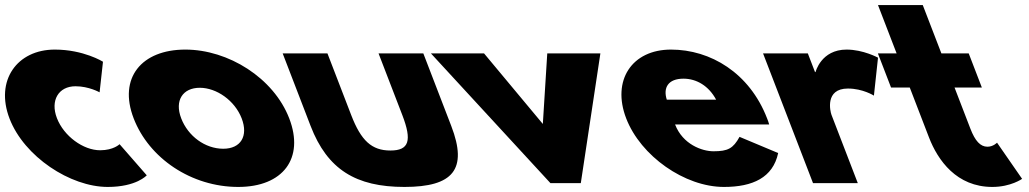

<svg xmlns="http://www.w3.org/2000/svg" viewBox="-113 -724 4067 759"><path d="M185.5 -383C238.5 -383 280.7 -359 280.7 -359L294.1 -480C294.1 -480 217.6 -528 103.6 -528C-45.4 -528 -133.4 -406 -75.2 -255C-17.5 -105 164.8 15 312.8 15C426.8 15 467.1 -31 467.1 -31L359.7 -154C359.7 -154 335.9 -130 282.9 -130C215.9 -130 139.3 -186 112 -257C85 -327 118.5 -383 185.5 -383Z M415.4 -256C476.2 -98 643.8 15 828.8 15C1005.8 15 1091.2 -98 1030.4 -256C968.7 -416 789.6 -528 619.6 -528C446.6 -528 353.7 -416 415.4 -256ZM603.4 -256C576 -327 609.8 -377 676.8 -377C742.8 -377 815 -327 842.4 -256C869.3 -186 838.6 -136 769.6 -136C697.6 -136 630.3 -186 603.4 -256Z M1181.4 -513H1004.4L1114.9 -226C1181.2 -54 1293.8 15 1485.8 15C1677.8 15 1737.2 -54 1670.9 -226L1560.4 -513H1383.4L1477.4 -269C1516.3 -168 1504.3 -129 1430.3 -129C1356.3 -129 1314.3 -168 1275.4 -269Z M1800.4 -513H1590.4L2063 0H2183L2260.4 -513H2050.4L2032.9 -234Z M2927.6 -232C2926.3 -238 2922.1 -249 2919.4 -256C2850 -436 2695.6 -528 2539.6 -528C2384.6 -528 2304.6 -406 2362.4 -256C2419.8 -107 2593.8 15 2748.8 15C2862.8 15 2942.5 -22 2963.2 -119L2810.5 -183C2785.2 -137 2764.5 -126 2707.5 -126C2662.5 -126 2586.1 -153 2555.6 -232ZM2522.9 -330C2507.8 -377 2527.9 -413 2588.9 -413C2640.9 -413 2689.1 -384 2717.9 -330Z M3101 0H3278L3174 -270C3169 -283 3146.9 -374 3238.9 -374C3297.9 -374 3341.7 -346 3341.7 -346L3357.9 -496C3357.9 -496 3299.6 -528 3233.6 -528C3132.6 -528 3110.9 -439 3110.9 -439H3108.9L3080.4 -513H2903.4Z M3431.4 -513H3357.4L3409.4 -378H3483.4L3559.3 -181C3594.3 -90 3668.8 15 3809.8 15C3882.8 15 3927.5 -17 3927.5 -17L3828.4 -160C3828.4 -160 3813.5 -144 3790.5 -144C3762.5 -144 3741.7 -167 3723.2 -215L3660.4 -378H3768.4L3716.4 -513H3608.4L3534.8 -704H3357.8Z"/></svg>

Font: Hussar
Style: BdOpOblFour
Weight: 700
Foundry: Cannot Into Space Fonts
Version: Version 2.00